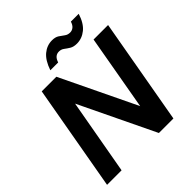

<svg xmlns="http://www.w3.org/2000/svg" viewBox="-232 -1039 1197 1197"><g transform="rotate(-45 366.5 -440.0)"><path d="M24 0 148 -700H277L517 -201L605 -700H733L609 0H481L241 -499L152 0ZM279 -755Q301 -820 337 -850Q373 -880 418 -880Q447 -880 464.5 -868.5Q482 -857 497 -845.5Q512 -834 533 -834Q550 -834 563.5 -845Q577 -856 584 -879H653Q633 -815 596 -785Q559 -755 514 -755Q485 -755 467 -766Q449 -777 434 -788.5Q419 -800 399 -800Q362 -800 348 -755Z"/></g></svg>

Font: DeepMind Sans
Style: Bold Italic
Weight: 700
Italic angle: -10°
Designer: Jonny Pinhorn / Modifications: Colophon Foundry
Foundry: Colophon Foundry
Version: Version 1.002; ttfautohint (v1.8.2)